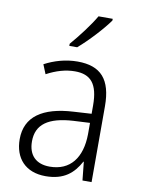

<svg xmlns="http://www.w3.org/2000/svg" viewBox="-87 -824 657 893"><g transform="rotate(10 241.5 -377.5)"><path d="M372 -757V-765H305C279 -720 233 -660 195 -616V-606H232C278 -645 342 -714 372 -757ZM246 -541C190 -541 136 -525 91 -501L109 -457C154 -481 198 -494 242 -494C316 -494 352 -455 352 -352V-313L268 -308C122 -300 43 -245 43 -139C43 -49 96 10 191 10C278 10 322 -30 353 -87H355L364 0H407V-358C407 -485 356 -541 246 -541ZM274 -266 352 -270V-217C351 -105 299 -37 202 -37C139 -37 101 -72 101 -139C101 -219 157 -259 274 -266Z"/></g></svg>

Font: Noto Sans Gujarati SemiCondensed Light
Style: Regular
Weight: 300
Width: 4
Designer: Jelle Bosma - Monotype Design Team, Universal Thirst
Foundry: Monotype Imaging Inc.
Version: Version 2.106